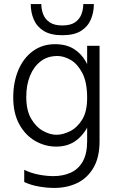

<svg xmlns="http://www.w3.org/2000/svg" viewBox="-20 -732 579 943"><path d="M99 162V102Q131 118 169.5 125.5Q208 133 242 133Q290 133 327.5 116Q365 99 386.5 61Q408 23 408 -39V-507H469V-39Q469 41 439 92Q409 143 359 167Q309 191 247 191Q210 191 170.5 184Q131 177 99 162ZM250 -515Q305 -515 342 -492Q379 -469 401 -430.5Q423 -392 433 -346.5Q443 -301 443 -256Q443 -255 443 -254Q443 -253 443 -251Q443 -188 421.5 -133.5Q400 -79 358.5 -45.5Q317 -12 256 -12Q201 -12 152.5 -40Q104 -68 74.5 -122Q45 -176 45 -253Q45 -328 70 -387.5Q95 -447 141.5 -481Q188 -515 250 -515ZM257 -70Q288 -70 323 -87Q358 -104 383 -143.5Q408 -183 408 -251Q408 -328 384.5 -373Q361 -418 327.5 -437.5Q294 -457 262 -457Q214 -457 180 -431Q146 -405 127.5 -360Q109 -315 109 -256Q109 -190 133 -149Q157 -108 191.5 -89Q226 -70 257 -70ZM286 -607Q247 -607 224.5 -622Q202 -637 192.5 -661Q183 -685 183 -712H131Q131 -671 146 -636Q161 -601 195 -580Q229 -559 286 -559Q344 -559 377.5 -580Q411 -601 426 -636Q441 -671 441 -712H389Q389 -685 379.5 -661Q370 -637 348 -622Q326 -607 286 -607Z"/></svg>

Font: Hind Variable Light
Style: Regular
Weight: 300
Designer: Manushi Parikh, Satya Rajpurohit
Foundry: Indian Type Foundry
Version: Version 3.000